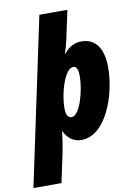

<svg xmlns="http://www.w3.org/2000/svg" viewBox="-162 -827 790 1133"><g transform="rotate(-10 233.5 -260.5)"><path d="M-56 240H112L151 57C158 19 164 -17 168 -59H171C192 -16 227 10 273 10C420 10 502 -219 502 -385C502 -504 452 -563 374 -563C327 -563 293 -541 269 -509H265C272 -529 280 -557 287 -588L324 -761H156ZM239 -133C217 -133 206 -153 206 -192C206 -214 209 -247 216 -280C231 -350 261 -423 300 -423C318 -423 328 -403 328 -363C328 -280 290 -133 239 -133Z"/></g></svg>

Font: Noto Sans Condensed Black
Style: Italic
Weight: 900
Width: 3
Italic angle: -12°
Designer: Monotype Design Team
Foundry: Monotype Imaging Inc.
Version: Version 2.013